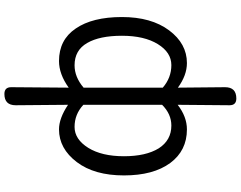

<svg xmlns="http://www.w3.org/2000/svg" viewBox="-128 -708 1068 851"><g transform="rotate(-90 405.5 -282.0)"><path d="M395 232Q365 232 365 202L367 -28Q314 13 258 13Q164 13 109 -61Q54 -136 54 -266Q54 -397 113 -475Q173 -554 258 -554Q307 -554 367 -514L365 -746Q365 -796 415 -796Q445 -796 445 -766L443 -511Q503 -554 561 -554Q655 -554 705 -480Q756 -406 756 -275Q756 -145 697 -66Q638 13 552 13Q498 13 443 -27L445 182Q445 232 395 232ZM275 -56Q326 -56 367 -97V-446Q325 -485 269 -485Q214 -485 176 -424Q139 -364 139 -266Q139 -169 174 -112Q210 -56 275 -56ZM443 -94Q487 -56 543 -56Q599 -56 636 -116Q673 -176 673 -275Q673 -374 641 -429Q609 -485 542 -485Q490 -485 443 -445Z"/></g></svg>

Font: Swei Half Moon CJK TC
Style: DemiLight
Weight: 350
Version: Version 2.125